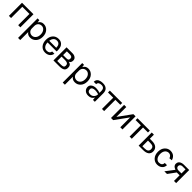

<svg xmlns="http://www.w3.org/2000/svg" viewBox="625 -2608 4961 4961"><g transform="rotate(45 3105.5 -127.5)"><path d="M50 0V-479H469V0H390V-411H129V0Z M620 235V-478H685L694 -405Q741 -490 834.5 -490Q928 -490 990.5 -421Q1053 -352 1053 -239Q1053 -126 990 -57.5Q927 11 835 11Q743 11 699 -58V235ZM699 -194Q699 -131 737 -95Q775 -59 831 -59Q887 -59 929.5 -107Q972 -155 972 -238.5Q972 -322 931.5 -371Q891 -420 833 -420Q775 -420 738 -383.5Q701 -347 699 -285Z M1538 -412Q1573 -359 1574 -257Q1574 -235 1572 -222H1242Q1242 -148 1278 -100.5Q1314 -53 1379 -53Q1478 -53 1492 -140H1573Q1562 -68 1509.5 -28.5Q1457 11 1379 11Q1283 11 1223 -57.5Q1163 -126 1163 -240Q1163 -354 1223.5 -422Q1284 -490 1385.5 -490Q1487 -490 1538 -412ZM1243 -282H1498Q1498 -346 1474 -382Q1444 -427 1381 -427Q1319 -427 1284 -385.5Q1249 -344 1243 -282Z M1678 0V-479H1894Q1896 -479 1898 -479Q1958 -479 2000 -448Q2043 -416 2043 -360Q2043 -320 2027.5 -292.5Q2012 -265 1982 -258Q2039 -243 2060 -215Q2081 -186 2081 -130Q2080 -60 2034 -30Q1986 0 1894 0ZM1757 -59H1886Q1942 -59 1970 -72Q2000 -85 2000 -130Q2000 -180 1970 -199Q1941 -218 1886 -218H1757ZM1757 -274H1868Q1923 -274 1939 -289.5Q1955 -305 1955 -346Q1955 -380 1934 -394Q1910 -411 1868 -411H1757Z M2252 235V-478H2317L2326 -405Q2373 -490 2466.5 -490Q2560 -490 2622.5 -421Q2685 -352 2685 -239Q2685 -126 2622 -57.5Q2559 11 2467 11Q2375 11 2331 -58V235ZM2331 -194Q2331 -131 2369 -95Q2407 -59 2463 -59Q2519 -59 2561.5 -107Q2604 -155 2604 -238.5Q2604 -322 2563.5 -371Q2523 -420 2465 -420Q2407 -420 2370 -383.5Q2333 -347 2331 -285Z M2837 -239Q2888 -275 2965 -275Q3042 -275 3112 -249V-310Q3112 -375 3085 -403Q3058 -431 3006.5 -431Q2955 -431 2923.5 -410.5Q2892 -390 2892 -346H2805Q2805 -456 2923 -482Q2959 -490 3001 -490Q3090 -490 3140 -445Q3190 -400 3190 -308V0H3122L3114 -80Q3070 11 2955 11Q2877 11 2831 -32Q2785 -75 2785 -139Q2785 -203 2837 -239ZM2869 -140Q2869 -50 2971 -50Q3029 -50 3070.5 -91.5Q3112 -133 3112 -199Q3041 -219 2988 -219Q2935 -219 2902 -200Q2869 -181 2869 -140Z M3260 -411V-479H3711V-411H3530V0H3451V-411Z M3781 0V-479H3860V-118L4121 -479H4200V0H4121V-361L3860 0Z M4270 -411V-479H4721V-411H4540V0H4461V-411Z M4791 0V-479H4870V-330H4952Q5056 -330 5110.5 -283.5Q5165 -237 5165 -159Q5165 -83 5111 -41.5Q5057 0 4952 0ZM4870 -57H4949Q5021 -57 5053 -83Q5085 -110 5085 -160Q5085 -212 5055 -237Q5025 -262 4953 -262H4870Z M5255 -241Q5255 -356 5318 -423Q5381 -490 5466 -490Q5550 -490 5600 -447Q5650 -403 5665 -338L5585 -331Q5572 -373 5543 -396.5Q5514 -420 5479 -420Q5414 -420 5375 -372Q5336 -324 5336 -242Q5336 -159 5374 -109Q5413 -59 5470.5 -59Q5528 -59 5556.5 -85.5Q5585 -112 5585 -161H5666Q5666 -84 5612 -36Q5559 11 5473 11Q5382 11 5318.5 -58Q5255 -127 5255 -241Z M5730 0 5905 -230 5880 -242Q5877 -243 5871.5 -245.5Q5866 -248 5852.5 -256.5Q5839 -265 5828.5 -275.5Q5818 -286 5809.5 -304.5Q5801 -323 5801 -344Q5801 -413 5849 -445.5Q5897 -478 5972 -478H6161V0H6082V-206H5978L5827 0ZM5885 -347Q5885 -313 5909.5 -293.5Q5934 -274 5967 -274H6082V-422H5967Q5934 -422 5909.5 -402Q5885 -382 5885 -347Z"/></g></svg>

Font: Karmilla
Style: Regular
Weight: 400
Designer: Jonathan Pinhorn
Version: Version 1.000